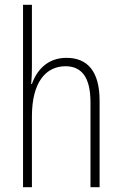

<svg xmlns="http://www.w3.org/2000/svg" viewBox="-20 -780 507 800"><path d="M113 -503V-760H76V0H113V-295C113 -439 172 -504 253 -504C317 -504 357 -462 357 -354V0H395V-360C395 -481 346 -539 257 -539C176 -539 132 -485 113 -430H110C112 -454 113 -473 113 -503Z"/></svg>

Font: Noto Sans Arabic UI Cn XLt
Style: Regular
Weight: 200
Width: 3
Designer: Monotype Design Team, Nadine Chahine and Nizar Qandah
Foundry: Monotype Imaging Inc.
Version: Version 2.010